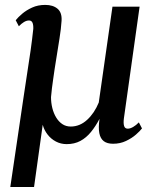

<svg xmlns="http://www.w3.org/2000/svg" viewBox="-20 -562 618 764"><path d="M115.5 182H21L73.5 -173.5Q81 -224.5 88.2 -271Q95.5 -317.5 101.8 -361.2Q108 -405 112.5 -447.5Q113 -464 109 -472.2Q105 -480.5 95.5 -480.5Q85.5 -480.5 75.2 -474.2Q65 -468 55 -457.5L42.5 -481.5Q52 -493.5 68.5 -507.5Q85 -521.5 108 -532Q131 -542.5 160 -542.5Q191 -542.5 209 -527.2Q227 -512 225 -479.5Q223 -447.5 216.8 -409.2Q210.5 -371 204.5 -332Q200.5 -308.5 197.5 -288Q194.5 -267.5 191.8 -248.5Q189 -229.5 186.8 -211.8Q184.5 -194 183 -175.5Q183 -153 188.2 -132Q193.5 -111 203.5 -94.5Q213.5 -78 228 -68.2Q242.5 -58.5 261.5 -58.5Q297.5 -58.5 326.5 -85Q355.5 -111.5 373 -154L427.5 -535.5H535.5L473 -91Q470.5 -71.5 473.8 -60.8Q477 -50 488.5 -50Q498 -50 509.8 -56.8Q521.5 -63.5 532.5 -75L545 -51Q537.5 -41 521 -26.5Q504.5 -12 481.2 -1Q458 10 430 10Q406.5 10 393 -0.2Q379.5 -10.5 375.2 -32.2Q371 -54 376 -89Q360.5 -59.5 342 -36.8Q323.5 -14 299.8 -1.2Q276 11.5 245.5 11.5Q222 11.5 202.5 1.2Q183 -9 169.2 -26.8Q155.5 -44.5 150 -65.5Z"/></svg>

Font: Merriweather 72pt Medium
Style: Italic
Weight: 500
Italic angle: -7.8°
Version: Version 2.101